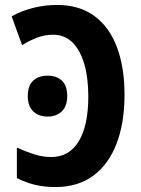

<svg xmlns="http://www.w3.org/2000/svg" viewBox="-20 -744 569 774"><path d="M204 10Q158 10 121 1Q84 -8 48 -26V-149Q84 -133 117.5 -122Q151 -111 187 -111Q259 -111 297.5 -174.5Q336 -238 336 -356Q336 -429 320 -485Q304 -541 272.5 -572.5Q241 -604 194 -604Q160 -604 129 -592Q98 -580 69 -562L27 -678Q68 -701 114.5 -712.5Q161 -724 210 -724Q300 -724 360.5 -679.5Q421 -635 451.5 -553.5Q482 -472 482 -363Q482 -248 449.5 -164Q417 -80 355 -35Q293 10 204 10ZM92 -357Q92 -398 113.5 -418.5Q135 -439 172 -439Q208 -439 229.5 -419Q251 -399 251 -357Q251 -316 229 -295Q207 -274 172 -274Q136 -274 114 -295Q92 -316 92 -357Z"/></svg>

Font: Noto Sans Condensed
Style: Bold
Weight: 700
Width: 3
Designer: Monotype Design Team
Foundry: Monotype Imaging Inc.
Version: Version 2.013; ttfautohint (v1.8.4.7-5d5b)